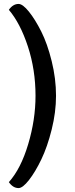

<svg xmlns="http://www.w3.org/2000/svg" viewBox="-20 -751 381 974"><path d="M264.2 -265.1Q264.2 -182.1 242.2 -94Q220.2 -5.9 189.7 57.6Q159.2 121.1 127.2 162.1Q95.2 203.1 74.2 203.1Q45.9 203.1 24.9 172.9Q85.9 105 123 -19.5Q160.2 -144 160.2 -265.1Q160.2 -397 121.6 -514.9Q83 -632.8 24.9 -701.2Q45.9 -731 74.2 -731Q95.2 -731 126.7 -691.9Q158.2 -652.8 189.2 -591.3Q220.2 -529.8 242.2 -440.9Q264.2 -352.1 264.2 -265.1Z"/></svg>

Font: Sukar
Style: Bold
Weight: 700
Designer: Dario Muhafara - Ghiath Alsory
Foundry: Dario Muhafara - Ghiath Alsory
Version: Version 1.00 March 27, 2016, initial release